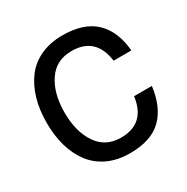

<svg xmlns="http://www.w3.org/2000/svg" viewBox="-134 -656 775 796"><g transform="rotate(-30 253.0 -258.0)"><path d="M267.1 -464.8Q192.9 -464.8 154.1 -406.7Q115.2 -348.6 115.2 -257.8Q115.2 -167 154.1 -108.9Q192.9 -50.8 267.1 -50.8Q382.8 -50.8 398.9 -172.9H483.9Q472.2 -77.6 420.4 -26.9Q368.7 23.9 267.1 23.9Q208 23.9 162.4 2.7Q116.7 -18.6 87.9 -56.6Q59.1 -94.7 44.4 -145.5Q29.8 -196.3 29.8 -257.8Q29.8 -319.3 44.4 -370.1Q59.1 -420.9 87.6 -459.2Q116.2 -497.6 162.1 -518.8Q208 -540 267.1 -540Q369.6 -540 422.9 -488.5Q476.1 -437 483.9 -342.8H398.9Q382.8 -464.8 267.1 -464.8Z"/></g></svg>

Font: Miedinger*
Style: Book
Weight: 400
Version: Version 001.000